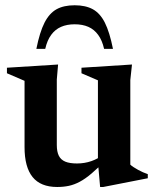

<svg xmlns="http://www.w3.org/2000/svg" viewBox="-20 -716 606 747"><path d="M201 -152Q201 -126 208.8 -110.2Q216.5 -94.5 233.8 -87.2Q251 -80 279.5 -80Q309 -80 335.5 -89.2Q362 -98.5 378 -113L393 -94.5Q361 -62 336.2 -41Q311.5 -20 290.2 -8.8Q269 2.5 248 7Q227 11.5 202.5 11.5Q138 11.5 106.8 -27.2Q75.5 -66 75.5 -143.5V-401.5L7 -431V-452.5L206 -465L201 -406.5ZM369.5 11.5 361 -85.5V-403.5L297 -431V-452.5L493.5 -465L487 -404.5V-75.5Q492 -70.5 500 -65.5Q508 -60.5 517.2 -55.2Q526.5 -50 536.2 -45.8Q546 -41.5 555 -38.5V-22.5L381.5 11.5ZM270.5 -621.5Q240.5 -621.5 217.5 -611.5Q194.5 -601.5 179 -580.2Q163.5 -559 156 -526H121.5Q134.5 -591 153.2 -627.8Q172 -664.5 200 -680Q228 -695.5 270.5 -695.5Q313 -695.5 341.2 -680Q369.5 -664.5 388 -627.8Q406.5 -591 419.5 -526H385Q377.5 -559 362 -580.2Q346.5 -601.5 323.8 -611.5Q301 -621.5 270.5 -621.5Z"/></svg>

Font: Newsreader 36pt SemiBold
Style: Regular
Weight: 600
Designer: Hugues Gentile
Foundry: Production Type
Version: Version 1.003